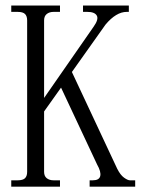

<svg xmlns="http://www.w3.org/2000/svg" viewBox="-20 -704 540 708"><path d="M478.5 -15.6H310.5V-39.1H322.3Q345.7 -39.1 349.6 -54.7Q353.5 -70.3 337.9 -97.7L205.1 -380.9L142.6 -293V-70.3Q142.6 -54.7 152.3 -46.9Q162.1 -39.1 177.7 -39.1H201.2V-15.6H21.5V-39.1H44.9Q64.5 -39.1 72.3 -46.9Q80.1 -54.7 80.1 -70.3V-628.9Q80.1 -644.5 72.3 -652.3Q64.5 -660.2 44.9 -660.2H21.5V-683.6H201.2V-660.2H177.7Q162.1 -660.2 152.3 -652.3Q142.6 -644.5 142.6 -628.9V-342.8L325.2 -605.5Q344.7 -632.8 336.9 -646.5Q329.1 -660.2 301.8 -660.2H286.1V-683.6H455.1V-660.2H447.3Q427.7 -660.2 408.2 -648.4Q388.7 -636.7 369.1 -613.3L245.1 -438.5L412.1 -82Q423.8 -58.6 437.5 -48.8Q451.2 -39.1 459 -39.1H478.5Z"/></svg>

Font: BabelStone Khitan Small Seal
Style: Regular
Weight: 400
Designer: Andrew West
Foundry: BabelStone
Version: Version 13.000